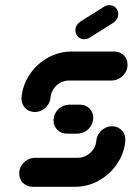

<svg xmlns="http://www.w3.org/2000/svg" viewBox="-20 -716 517 736"><path d="M409.6 -231.9Q424.8 -231.9 436.9 -224.4Q448.9 -217 455.2 -204.3Q461.5 -191.5 460.4 -176.3Q456.3 -128.5 428.9 -88Q401.5 -47.4 358.9 -23.7Q316.3 0 268.1 0H104.8Q83 0 68.3 -14.6Q53.7 -29.3 53.7 -50.7Q53.7 -67 62 -80.9Q70.4 -94.8 84.4 -103Q98.5 -111.1 114.4 -111.1H277.8Q295.6 -111.1 311.5 -119.8Q327.4 -128.5 337.6 -143.5Q347.8 -158.5 349.3 -176.3Q350.4 -191.5 359.1 -204.3Q367.8 -217 381.1 -224.4Q394.4 -231.9 409.6 -231.9ZM337.4 -264.4Q337.4 -248.1 329.1 -234.3Q320.7 -220.4 306.7 -212Q292.6 -203.7 276.7 -203.7H236.3Q214.4 -203.7 199.8 -218.3Q185.2 -233 185.2 -254.4Q185.2 -270.7 193.5 -284.6Q201.9 -298.5 215.9 -306.7Q230 -314.8 245.9 -314.8H286.3Q308.1 -314.8 322.8 -300.4Q337.4 -285.9 337.4 -264.4ZM113.3 -286.7Q98.1 -286.7 86.1 -294.1Q74.1 -301.5 67.8 -314.3Q61.5 -327 62.6 -342.2Q66.7 -390 93.9 -430.6Q121.1 -471.1 163.7 -494.8Q206.3 -518.5 254.4 -518.5H417.8Q439.6 -518.5 454.3 -504.1Q468.9 -489.6 468.9 -468.1Q468.9 -451.9 460.6 -438Q452.2 -424.1 438.1 -415.7Q424.1 -407.4 408.1 -407.4H244.8Q227 -407.4 211.1 -398.7Q195.2 -390 185.2 -375Q175.2 -360 173.7 -342.2Q172.6 -327 163.9 -314.3Q155.2 -301.5 141.9 -294.1Q128.5 -286.7 113.3 -286.7ZM303 -565.6Q288.5 -565.6 278.7 -575.6Q268.9 -585.6 268.9 -600Q268.9 -610 274.1 -618.7Q279.3 -627.4 287.8 -633L378.1 -690Q387.8 -696.3 399.3 -696.3Q413.7 -696.3 423.5 -686.5Q433.3 -676.7 433.3 -662.6Q433.3 -652.2 428.3 -643.5Q423.3 -634.8 414.8 -628.9L324.1 -571.9Q314.4 -565.6 303 -565.6Z"/></svg>

Font: 26F Galaxy Sans Black
Style: Italic
Weight: 900
Italic angle: -5°
Designer: C₂₉H₂₅N₃O₅
Version: Version 1.200